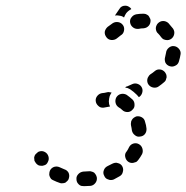

<svg xmlns="http://www.w3.org/2000/svg" viewBox="-20 -614 639 658"><path d="M242 0Q242 5 244 10Q246 14 250 18Q253 21 258 23Q263 24 268 24Q279 24 290 23Q300 22 307 13Q313 5 312 -5Q311 -10 309 -14Q306 -19 303 -22Q299 -25 294 -26Q289 -28 284 -27Q275 -26 266 -26Q256 -25 249 -18Q241 -10 242 0ZM151 -29Q149 -24 149 -19Q148 -15 150 -10Q152 -5 155 -1Q158 2 163 4Q173 9 185 13Q189 15 194 14Q199 14 204 12Q208 9 211 6Q215 2 216 -3Q219 -13 215 -22Q210 -31 200 -34Q192 -37 184 -41Q175 -45 165 -42Q155 -38 151 -29ZM337 -12Q339 -7 342 -4Q346 0 351 1Q355 3 360 3Q365 3 370 1Q380 -4 390 -10Q399 -15 401 -25Q404 -35 399 -44Q397 -48 393 -51Q389 -54 384 -55Q379 -57 374 -56Q369 -55 365 -53Q357 -49 349 -45Q339 -40 336 -31Q332 -21 337 -12ZM115 -95Q110 -94 107 -90Q103 -87 100 -83Q98 -79 97 -74Q97 -69 98 -64V-63Q100 -59 103 -55Q106 -51 111 -48Q115 -46 120 -46Q125 -45 130 -47Q140 -49 144 -59Q149 -68 146 -78Q143 -88 134 -93Q125 -98 115 -95ZM419 -60Q423 -57 428 -56Q433 -55 437 -56Q442 -57 447 -59Q451 -62 454 -66Q461 -75 467 -86Q471 -95 468 -105Q465 -115 456 -120Q447 -125 437 -122Q427 -119 422 -109Q419 -102 414 -95Q407 -87 409 -77Q411 -66 419 -60ZM460 -146Q471 -147 477 -155Q483 -163 482 -174Q481 -185 477 -197Q475 -207 466 -212Q457 -217 447 -215Q442 -213 438 -210Q434 -207 432 -203Q429 -199 429 -194Q428 -189 429 -184Q431 -176 432 -167Q434 -157 442 -151Q450 -144 460 -146ZM434 -238Q442 -245 441 -256Q441 -266 434 -273Q424 -282 414 -289Q405 -294 395 -292Q385 -290 379 -281Q374 -272 376 -262Q378 -252 387 -246Q393 -243 399 -237Q406 -230 417 -230Q427 -230 434 -238ZM308 -268Q307 -278 314 -286Q321 -294 331 -295Q336 -295 348 -298Q351 -299 355 -298Q359 -298 363 -296Q361 -295 360 -293Q355 -285 354 -276Q352 -267 354 -257Q355 -253 357 -249Q343 -246 335 -245Q324 -244 317 -251Q309 -258 308 -268ZM453 -326Q463 -322 467 -312Q470 -304 467 -295Q464 -286 456 -281Q453 -285 449 -289Q438 -300 426 -308Q418 -313 409 -314Q411 -316 412 -317Q414 -318 416 -318Q425 -322 434 -326Q443 -330 453 -326ZM485 -343Q484 -338 485 -333Q486 -328 489 -324Q495 -316 505 -314Q516 -312 524 -318Q534 -325 542 -332Q546 -335 548 -339Q550 -344 551 -349Q551 -354 550 -358Q548 -363 545 -367Q538 -375 528 -376Q518 -377 510 -370Q503 -364 495 -359Q491 -356 489 -352Q486 -348 485 -343ZM562 -387Q572 -384 581 -389Q590 -393 593 -403Q597 -416 599 -429Q600 -439 593 -447Q586 -455 576 -456Q566 -457 558 -450Q550 -443 549 -433Q548 -426 546 -419Q543 -409 547 -399Q552 -390 562 -387ZM548 -477Q553 -476 558 -477Q563 -478 567 -481Q575 -487 577 -497Q579 -507 573 -516Q565 -526 557 -535Q549 -542 539 -542Q529 -542 521 -534Q518 -531 516 -526Q514 -522 514 -517Q514 -512 516 -507Q518 -502 522 -499Q527 -494 532 -487Q535 -483 539 -480Q543 -478 548 -477ZM402 -527Q396 -536 386 -538Q376 -540 367 -535Q358 -529 349 -522Q341 -515 339 -505Q338 -495 345 -486Q351 -478 361 -477Q372 -476 380 -482Q387 -488 394 -493Q403 -498 405 -509Q407 -519 402 -527ZM496 -544Q496 -549 493 -553Q491 -558 488 -561Q484 -564 479 -566Q475 -567 470 -567Q458 -567 447 -565Q437 -563 431 -555Q424 -547 426 -536Q428 -526 436 -520Q444 -514 455 -515Q463 -517 472 -517Q483 -518 490 -526Q496 -533 496 -544ZM374 -561 389 -583Q394 -592 404 -594Q415 -596 423 -590Q425 -588 427 -587Q429 -585 430 -583Q428 -582 427 -581Q418 -576 412 -568Q408 -562 405 -554Q399 -559 391 -560Q382 -562 374 -561Z"/></svg>

Font: FRB American Cursive Guidelines Dashed Black
Style: Bold Italic
Weight: 900
Italic angle: -25°
Version: Version 2.0;Modular Font Editor K font №1